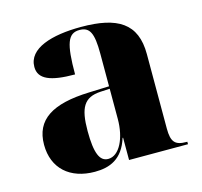

<svg xmlns="http://www.w3.org/2000/svg" viewBox="-87 -644 787 749"><g transform="rotate(-15 307.0 -270.0)"><path d="M208 10C268 10 321 -10 346 -90H348V0H586V-10H582C537 -10 522 -26 522 -80V-381C522 -506 448 -550 301 -550C183 -550 85 -521 85 -446C85 -396 133 -377 231 -377C231 -501 245 -540 292 -540C333 -540 347 -514 347 -430V-298L265 -295C116 -290 43 -244 43 -143C43 -47 108 10 208 10ZM271 -25C237 -25 221 -61 221 -151C221 -245 242 -282 309 -286L347 -288V-166C347 -90 317 -25 271 -25Z"/></g></svg>

Font: Noto Serif Display ExtraBold
Style: Regular
Weight: 800
Designer: Monotype Design Team
Foundry: Monotype Imaging Inc.
Version: Version 2.009